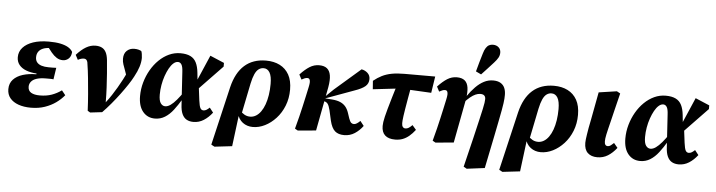

<svg xmlns="http://www.w3.org/2000/svg" viewBox="-54 -1053 5613 1506"><g transform="rotate(5 2752.5 -299.5)"><path d="M205 15Q150 15 107.5 0Q65 -15 41 -44Q17 -73 17 -115Q17 -161 45 -191Q73 -221 120.5 -235.5Q168 -250 226 -250L227 -256Q180 -259 144.5 -272.5Q109 -286 89 -311Q69 -336 69 -371Q69 -415 98 -447Q127 -479 178.5 -496.5Q230 -514 301 -514Q356 -514 393.5 -506Q431 -498 454.5 -484Q478 -470 490 -449Q488 -414 468.5 -396Q449 -378 423 -378Q396 -378 374 -392Q352 -406 332 -430L289 -485H398L399 -457Q380 -461 361 -462.5Q342 -464 316 -464Q284 -464 260.5 -454.5Q237 -445 224.5 -427Q212 -409 212 -383Q212 -359 224.5 -343.5Q237 -328 260.5 -320.5Q284 -313 317 -313Q336 -313 349.5 -313Q363 -313 377 -314L363 -222Q354 -224 337.5 -224Q321 -224 304 -224Q261 -224 232 -215Q203 -206 188.5 -188.5Q174 -171 174 -148Q174 -116 198.5 -101.5Q223 -87 267 -87Q319 -87 360 -101.5Q401 -116 437 -142L466 -106Q439 -73 401.5 -46Q364 -19 315 -2Q266 15 205 15Z M652 0Q649 -67 643.5 -132Q638 -197 632 -256.5Q626 -316 618 -365Q617 -380 612.5 -389Q608 -398 601.5 -401.5Q595 -405 586 -405Q576 -405 564 -401.5Q552 -398 540 -391L520 -429Q559 -472 595 -493Q631 -514 669 -514Q699 -514 719.5 -503.5Q740 -493 752 -470Q764 -447 768 -409Q773 -360 777 -306Q781 -252 784 -195Q787 -138 787 -79L786 -77Q811 -109 831.5 -140.5Q852 -172 870.5 -203.5Q889 -235 906 -267.5Q923 -300 938 -334Q945 -348 950 -362Q955 -376 959 -388L939 -274L915 -343Q907 -364 899.5 -386Q892 -408 892 -431Q892 -472 915.5 -494Q939 -516 974 -516Q994 -516 1008 -512Q1022 -508 1030 -503Q1034 -494 1036 -480.5Q1038 -467 1039 -450Q1039 -417 1027.5 -380Q1016 -343 992 -299Q977 -270 952.5 -233Q928 -196 897.5 -155Q867 -114 833.5 -74Q800 -34 766 1L672 12Z M1182 15Q1123 15 1087 -28.5Q1051 -72 1051 -151Q1051 -206 1066 -259Q1081 -312 1107.5 -358Q1134 -404 1170 -439Q1206 -474 1248.5 -493.5Q1291 -513 1338 -513Q1386 -513 1416.5 -498Q1447 -483 1462.5 -452Q1478 -421 1483 -374L1490 -306L1500 -294L1517 -158Q1523 -112 1531.5 -97Q1540 -82 1556 -82Q1568 -82 1579 -88.5Q1590 -95 1604 -108L1633 -71Q1603 -32 1566 -8.5Q1529 15 1485 15Q1454 15 1431.5 2.5Q1409 -10 1396 -38.5Q1383 -67 1381 -113L1365 -367Q1363 -409 1352.5 -426Q1342 -443 1324 -443Q1306 -443 1288.5 -427.5Q1271 -412 1256 -385Q1241 -358 1229 -323.5Q1217 -289 1210.5 -251Q1204 -213 1204 -176Q1204 -128 1218.5 -108Q1233 -88 1254 -88Q1274 -88 1296 -103.5Q1318 -119 1343 -148.5Q1368 -178 1396 -219L1409 -156H1385Q1356 -107 1326 -68Q1296 -29 1260.5 -7Q1225 15 1182 15ZM1485 -231 1465 -264 1573 -514 1684 -467V-438Z M1667 194 1641 180 1749 -281Q1777 -397 1843 -455.5Q1909 -514 2012 -514Q2074 -514 2120.5 -490.5Q2167 -467 2193 -420.5Q2219 -374 2219 -303Q2219 -234 2196 -176Q2173 -118 2134 -75.5Q2095 -33 2048 -9.5Q2001 14 1953 14Q1907 14 1873 -11.5Q1839 -37 1826 -89L1844 -106Q1860 -88 1880 -76.5Q1900 -65 1925 -65Q1949 -65 1970.5 -78Q1992 -91 2009 -115Q2026 -139 2038 -172Q2050 -205 2056.5 -246.5Q2063 -288 2063 -335Q2063 -395 2046 -424Q2029 -453 1998 -453Q1977 -453 1959.5 -440.5Q1942 -428 1929 -399.5Q1916 -371 1906 -324L1855 -73L1836 -68L1805 178Z M2284 -2Q2299 -57 2309.5 -100Q2320 -143 2328.5 -180.5Q2337 -218 2345 -254.5Q2353 -291 2362 -333Q2367 -355 2368 -371Q2369 -387 2364 -396.5Q2359 -406 2346 -406Q2335 -406 2324.5 -401.5Q2314 -397 2301 -390L2281 -428Q2320 -470 2355 -492Q2390 -514 2430 -514Q2470 -514 2492 -496Q2514 -478 2520 -442Q2526 -406 2516 -349L2450 -2L2307 11ZM2672 15Q2626 15 2599.5 -8Q2573 -31 2559 -89L2541 -169Q2532 -205 2522 -218.5Q2512 -232 2494 -236L2476 -239V-272H2496L2560 -334L2764 -511Q2792 -506 2812 -487.5Q2832 -469 2832 -440Q2832 -405 2806.5 -383Q2781 -361 2723 -341L2496 -258L2502 -259L2555 -255Q2593 -252 2618.5 -241Q2644 -230 2660.5 -210.5Q2677 -191 2687 -161L2701 -119Q2710 -94 2719 -86Q2728 -78 2741 -78Q2752 -78 2764.5 -86Q2777 -94 2790 -107L2819 -70Q2792 -33 2755 -9Q2718 15 2672 15Z M2865 -363 2860 -429Q2892 -455 2926 -472Q2960 -489 3002.5 -497Q3045 -505 3103 -505H3344L3324 -375L3113 -386H3064ZM3073 15Q3021 15 2994 -9.5Q2967 -34 2967 -83Q2967 -97 2969.5 -114.5Q2972 -132 2978 -157.5Q2984 -183 2994.5 -220.5Q3005 -258 3021 -312Q3037 -366 3060 -441L3168 -439Q3155 -367 3146 -316Q3137 -265 3131.5 -231Q3126 -197 3123 -175.5Q3120 -154 3119 -141Q3118 -128 3118 -118Q3118 -98 3126 -88.5Q3134 -79 3146 -79Q3160 -79 3172 -86.5Q3184 -94 3200 -110L3230 -75Q3207 -45 3183 -25Q3159 -5 3132.5 5Q3106 15 3073 15Z M3368 -2Q3383 -57 3393.5 -100Q3404 -143 3412.5 -180.5Q3421 -218 3429 -254.5Q3437 -291 3446 -333Q3451 -355 3452 -371Q3453 -387 3448 -396.5Q3443 -406 3430 -406Q3419 -406 3408.5 -401.5Q3398 -397 3385 -390L3365 -428Q3404 -470 3439 -492Q3474 -514 3514 -514Q3554 -514 3576 -496Q3598 -478 3603.5 -442Q3609 -406 3600 -349L3534 -2L3391 11ZM3628 180 3684 -51Q3705 -140 3718 -196Q3731 -252 3738 -284Q3745 -316 3747.5 -333.5Q3750 -351 3750 -363Q3750 -381 3740 -390.5Q3730 -400 3709 -400Q3691 -400 3671.5 -391.5Q3652 -383 3630.5 -365.5Q3609 -348 3584 -321L3578 -373H3602Q3631 -415 3662.5 -447Q3694 -479 3728 -496.5Q3762 -514 3800 -514Q3836 -514 3858.5 -500.5Q3881 -487 3891 -463.5Q3901 -440 3901 -409Q3901 -395 3900 -379.5Q3899 -364 3896 -342.5Q3893 -321 3887 -287.5Q3881 -254 3871 -204.5Q3861 -155 3847 -84L3794 176L3653 194ZM3659 -573Q3669 -610 3679 -646Q3689 -682 3700 -717Q3708 -745 3719 -762Q3730 -779 3743.5 -786Q3757 -793 3774 -793Q3801 -793 3818.5 -777.5Q3836 -762 3836 -736Q3836 -714 3825.5 -695.5Q3815 -677 3795 -655Q3771 -628 3748 -603.5Q3725 -579 3701 -553Z M3934 194 3908 180 4016 -281Q4044 -397 4110 -455.5Q4176 -514 4279 -514Q4341 -514 4387.5 -490.5Q4434 -467 4460 -420.5Q4486 -374 4486 -303Q4486 -234 4463 -176Q4440 -118 4401 -75.5Q4362 -33 4315 -9.5Q4268 14 4220 14Q4174 14 4140 -11.5Q4106 -37 4093 -89L4111 -106Q4127 -88 4147 -76.5Q4167 -65 4192 -65Q4216 -65 4237.5 -78Q4259 -91 4276 -115Q4293 -139 4305 -172Q4317 -205 4323.5 -246.5Q4330 -288 4330 -335Q4330 -395 4313 -424Q4296 -453 4265 -453Q4244 -453 4226.5 -440.5Q4209 -428 4196 -399.5Q4183 -371 4173 -324L4122 -73L4103 -68L4072 178Z M4665 15Q4617 15 4589.5 -11Q4562 -37 4562 -90Q4562 -102 4564 -118.5Q4566 -135 4569.5 -157.5Q4573 -180 4578 -209Q4583 -238 4591 -275L4632 -493L4774 -514L4801 -499L4769 -369Q4757 -318 4747.5 -280Q4738 -242 4731.5 -215Q4725 -188 4721 -169.5Q4717 -151 4715.5 -138Q4714 -125 4714 -115Q4714 -97 4720.5 -88Q4727 -79 4740 -79Q4752 -79 4763 -87.5Q4774 -96 4787 -108L4817 -72Q4785 -31 4748 -8Q4711 15 4665 15Z M5003 15Q4944 15 4908 -28.5Q4872 -72 4872 -151Q4872 -206 4887 -259Q4902 -312 4928.5 -358Q4955 -404 4991 -439Q5027 -474 5069.5 -493.5Q5112 -513 5159 -513Q5207 -513 5237.5 -498Q5268 -483 5283.5 -452Q5299 -421 5304 -374L5311 -306L5321 -294L5338 -158Q5344 -112 5352.5 -97Q5361 -82 5377 -82Q5389 -82 5400 -88.5Q5411 -95 5425 -108L5454 -71Q5424 -32 5387 -8.5Q5350 15 5306 15Q5275 15 5252.5 2.5Q5230 -10 5217 -38.5Q5204 -67 5202 -113L5186 -367Q5184 -409 5173.5 -426Q5163 -443 5145 -443Q5127 -443 5109.5 -427.5Q5092 -412 5077 -385Q5062 -358 5050 -323.5Q5038 -289 5031.5 -251Q5025 -213 5025 -176Q5025 -128 5039.5 -108Q5054 -88 5075 -88Q5095 -88 5117 -103.5Q5139 -119 5164 -148.5Q5189 -178 5217 -219L5230 -156H5206Q5177 -107 5147 -68Q5117 -29 5081.5 -7Q5046 15 5003 15ZM5306 -231 5286 -264 5394 -514 5505 -467V-438Z"/></g></svg>

Font: Source Serif 4
Style: Bold Italic
Weight: 700
Italic angle: -12°
Designer: Frank Grießhammer
Foundry: Adobe Systems Incorporated
Version: Version 4.004;hotconv 1.0.116;makeotfexe 2.5.65601